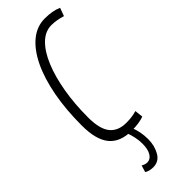

<svg xmlns="http://www.w3.org/2000/svg" viewBox="-302 -735 981 981"><g transform="rotate(-45 188.5 -245.0)"><path d="M192 10Q110 10 70 -38Q30 -86 30 -189Q30 -304 48 -399.5Q66 -495 99.5 -564.5Q133 -634 179.5 -672Q226 -710 283 -710Q310 -710 333.5 -706Q357 -702 377 -693L361 -649Q319 -662 283 -662Q238 -662 201 -626Q164 -590 137.5 -526Q111 -462 96.5 -377.5Q82 -293 82 -196Q82 -112 112 -75Q142 -38 201 -38Q243 -38 276 -48L281 -3Q246 10 192 10ZM91 208 102 171Q118 181 134 181Q156 181 170 158.5Q184 136 184 95Q184 49 164 -2H201Q221 45 221 100Q221 147 200 183.5Q179 220 138 220Q126 220 114 217.5Q102 215 91 208Z"/></g></svg>

Font: Georama Condensed Light
Style: Italic
Weight: 300
Width: 3
Italic angle: -9°
Designer: Jean-Baptiste Levee
Foundry: Production Type
Version: Version 1.000